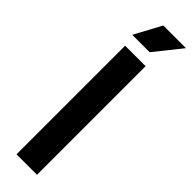

<svg xmlns="http://www.w3.org/2000/svg" viewBox="-303 -882 875 875"><g transform="rotate(45 135.0 -444.0)"><path d="M66 0V-700H198V0ZM54 -758 124 -888H270L166 -758Z"/></g></svg>

Font: Space Grotesk
Style: Bold
Weight: 700
Designer: Florian Karsten
Foundry: Florian Karsten
Version: Version 2.000